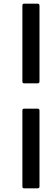

<svg xmlns="http://www.w3.org/2000/svg" viewBox="-20 -850 298 1055"><path d="M113 -392Q103 -392 103 -402V-819Q103 -830 113 -830H186Q197 -830 197 -819V-402Q197 -392 186 -392ZM113 185Q103 185 103 175V-243Q103 -253 113 -253H186Q197 -253 197 -243V175Q197 185 186 185Z"/></svg>

Font: Sofia Sans Medium
Style: Italic
Weight: 500
Italic angle: -9°
Version: Version 4.101